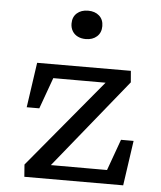

<svg xmlns="http://www.w3.org/2000/svg" viewBox="-54 -818 728 866"><g transform="rotate(5 310.0 -385.0)"><path d="M84.3 -55 427.2 -467.3 446.2 -454.5H153.8L185.7 -470.8L128.8 -313.3H71.8L101.2 -517L525.5 -517.8L529.8 -466L187.7 -43.8L174.5 -62.8H483.3L451.5 -46.5L508.3 -204H565.3L536 -0.3L88.5 0.2ZM240.3 -707.3Q240.3 -737 259.6 -754.2Q278.8 -771.3 310 -771.3Q341.2 -771.3 360.4 -754.2Q379.7 -737 379.7 -707.3Q379.7 -677.5 360.4 -660.2Q341.2 -642.8 310 -642.8Q289.5 -642.8 273.8 -650.6Q258 -658.3 249.2 -673.1Q240.3 -687.8 240.3 -707.3Z"/></g></svg>

Font: Monaspace Xenon Var ExtraLight
Style: Regular
Weight: 200
Designer: Riley Cran and the Lettermatic Team
Version: Version 1.200 (Monaspace Xenon Var)